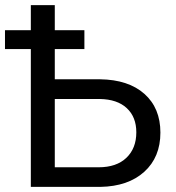

<svg xmlns="http://www.w3.org/2000/svg" viewBox="-41 -731 689 751"><path d="M289.1 -539.1H173.3V-420.9H350.1Q461.4 -419.4 523.9 -363.8Q586.4 -308.1 586.4 -212.4Q586.4 -116.2 523.4 -59.1Q460.4 -2 351.6 0H79.6V-539.1H-21.5V-612.8H79.6V-710.9H173.3V-612.8H289.1ZM173.3 -343.8V-76.7H344.7Q414.6 -76.7 453.4 -113.8Q492.2 -150.9 492.2 -213.4Q492.2 -273.4 454.8 -308.1Q417.5 -342.8 348.6 -343.8Z"/></svg>

Font: Roboto-ThirdPerson-AD3FC
Style: ThirdPerson-AD3FC
Weight: 400
Designer: Google
Version: Version 2.137; 2017